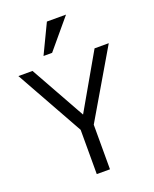

<svg xmlns="http://www.w3.org/2000/svg" viewBox="-175 -1070 933 1166"><g transform="rotate(-20 292.0 -487.0)"><path d="M0 0ZM243.2 0V-286.1L-0.5 -722.2H90.8L288.6 -368.2L491.7 -722.2H583.5L328.6 -288.1V0ZM184.6 -784.7 275.4 -974.1H398.9L240.2 -784.7Z"/></g></svg>

Font: Oxygen
Style: Normal
Weight: 400
Designer: Vernon Adams
Foundry: Vernon Adams
Version: Version Release 0.2.2 webfont; ttfautohint (v0.8.52-bc40) -l